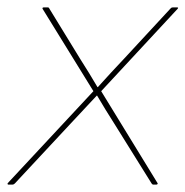

<svg xmlns="http://www.w3.org/2000/svg" viewBox="-28 -498 500 518"><path d="M-6 0Q-7 0 -7.5 -1.5Q-8 -3 -7 -4L224 -252L87 -474Q86 -476 87 -477Q88 -478 90 -478H101Q104 -478 105 -475L189 -338Q201 -319 212.5 -300.5Q224 -282 235 -263H236Q254 -283 272 -302.5Q290 -322 308 -341L432 -475Q434 -477 435 -477.5Q436 -478 438 -478H450Q452 -478 452.5 -477Q453 -476 451 -474L245 -252L397 -4Q398 -3 397 -1.5Q396 0 394 0H385Q383 0 381 -3L280 -165Q268 -184 256.5 -202.5Q245 -221 234 -240H233Q215 -221 197.5 -202Q180 -183 162 -164L12 -3Q9 0 6 0Z"/></svg>

Font: Sofia Sans Hairline
Style: Italic
Weight: 1
Italic angle: -9°
Designer: Botio Nikoltchev, Ani Petrova
Foundry: lettersoup
Version: Version 4.102